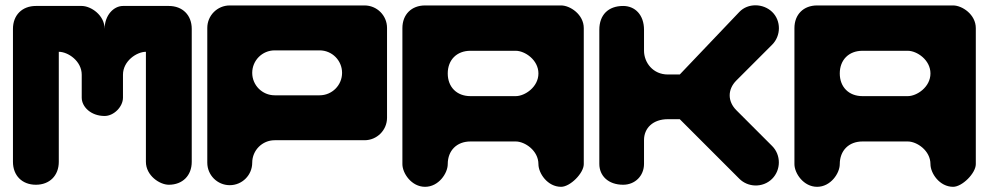

<svg xmlns="http://www.w3.org/2000/svg" viewBox="-20 -715 3816 741"><path d="M206.9 -515.1C242.3 -515.1 295.4 -479.7 295.4 -426.6V-338.2C295.4 -302.8 330.8 -267.4 383.8 -267.4C419.2 -267.4 454.6 -302.8 454.6 -338.2V-426.6C454.6 -479.7 507.7 -515.1 543.1 -515.1V-90.5C543.1 -37.4 596.2 -2 631.5 -2C684.6 -2 720 -37.4 720 -90.5V-603.5C720 -656.6 684.6 -692 631.5 -692H454.6C419.2 -692 383.8 -656.6 383.8 -603.5C383.8 -656.6 330.8 -692 295.4 -692H118.5C65.4 -692 30 -656.6 30 -603.5V-90.5C30 -37.4 65.4 -2 118.5 -2C171.5 -2 206.9 -37.4 206.9 -90.5Z M866.7 -694C818.8 -694 780 -655.2 780 -607.3V-87C780 -39.2 818.8 -0.3 866.7 -0.3C914.6 -0.3 953.4 -39.2 953.4 -87C953.4 -134.9 992.2 -173.8 1040.1 -173.8H1386.9C1434.8 -173.8 1473.7 -212.6 1473.7 -260.5V-607.3C1473.7 -655.2 1434.8 -694 1386.9 -694ZM1040.1 -347.2C992.2 -347.2 953.4 -386 953.4 -433.9C953.4 -481.8 992.2 -520.6 1040.1 -520.6H1213.5C1261.4 -520.6 1300.2 -481.8 1300.2 -433.9C1300.2 -386 1261.4 -347.2 1213.5 -347.2Z M1708 -81.5C1708 -134 1743 -169 1795.5 -169H1970.5C2005.5 -169 2058 -134 2058 -81.5C2058 -46.5 2093 6 2145.5 6C2180.5 6 2233 -46.5 2233 -81.5V-606.5C2233 -659 2180.5 -694 2145.5 -694H1620.5C1568 -694 1533 -659 1533 -606.5V-81.5C1533 -46.5 1568 6 1620.5 6C1673 6 1708 -46.5 1708 -81.5ZM1970.5 -344H1795.5C1743 -344 1708 -379 1708 -431.5C1708 -484 1743 -519 1795.5 -519H1970.5C2005.5 -519 2058 -484 2058 -431.5C2058 -379 2005.5 -344 1970.5 -344Z M2465.5 -600C2465.5 -657.5 2431 -692 2385 -692C2327.5 -692 2293 -657.5 2293 -600V-82.5C2293 -36.5 2327.5 -2 2385 -2C2431 -2 2465.5 -36.5 2465.5 -82.5V-174.5C2465.5 -220.5 2500 -255 2557.5 -255H2603.5L2833.5 -25C2849.9 -8.6 2871.6 0 2893.5 0.8C2917.6 1.7 2941.9 -6.9 2960 -25C2994.5 -59.5 2994.5 -117 2960 -151.5L2822 -289.5C2787.5 -324 2787.5 -370 2822 -404.5L2960 -542.5C2994.5 -577 2995.1 -635.1 2960 -669C2942.7 -685.7 2919.2 -694.4 2896 -694.5C2872.9 -694.7 2850 -686.3 2833.5 -669L2603.5 -427.5H2557.5C2500 -427.5 2465.5 -473.5 2465.5 -519.5Z M3221 -81.5C3221 -134 3256 -169 3308.5 -169H3483.5C3518.5 -169 3571 -134 3571 -81.5C3571 -46.5 3606 6 3658.5 6C3693.5 6 3746 -46.5 3746 -81.5V-606.5C3746 -659 3693.5 -694 3658.5 -694H3133.5C3081 -694 3046 -659 3046 -606.5V-81.5C3046 -46.5 3081 6 3133.5 6C3186 6 3221 -46.5 3221 -81.5ZM3483.5 -344H3308.5C3256 -344 3221 -379 3221 -431.5C3221 -484 3256 -519 3308.5 -519H3483.5C3518.5 -519 3571 -484 3571 -431.5C3571 -379 3518.5 -344 3483.5 -344Z"/></svg>

Font: OpenLukyanov
Style: Regular
Weight: 400
Designer: Michail Lukyanov
Foundry: book-let.ru
Version: Version 2.1